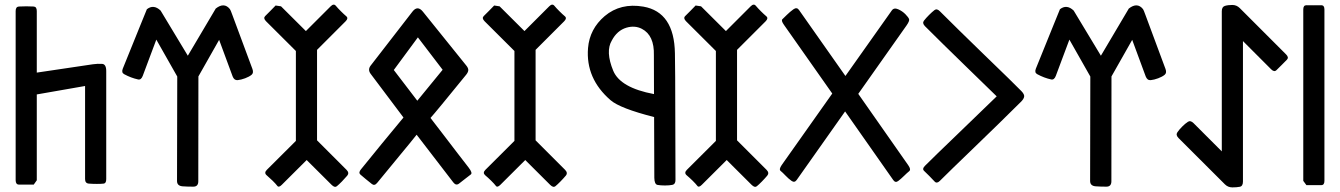

<svg xmlns="http://www.w3.org/2000/svg" viewBox="-20 -813 5815 833"><path d="M440.9 -502.9V-36.1Q440.9 -17.6 429.9 -16.4Q418.9 -15.1 400.4 -15.1Q381.8 -15.1 365.5 -16.4Q349.1 -17.6 349.1 -36.1V-439.9Q244.6 -421.9 139.6 -403.3V-30.8L126.5 -12.2H94.2H62Q48.3 -12.2 47.9 -30.8V-765.1Q47.9 -783.7 61.8 -784.7Q75.7 -785.6 94.2 -785.6Q112.8 -785.6 126.2 -784.7Q139.6 -783.7 139.6 -765.1V-498L383.3 -534.2Q404.3 -537.1 422.9 -535.9Q441.4 -534.7 440.9 -502.9Z M840.3 -28.8Q841.3 -3.4 819.3 -3.2Q797.4 -2.9 772.7 -4.6Q748 -6.3 748 -27.8L749 -481L658.2 -641.1Q650.9 -622.1 628.7 -562.5Q606.4 -502.9 599.4 -484.1Q592.3 -465.3 579.1 -468.3Q547.9 -475.1 518.6 -491.2Q505.9 -498 512.7 -515.1Q562.5 -637.7 589.4 -704.6Q616.2 -771.5 617.2 -772.9Q646.5 -795.9 676.8 -767.1L794.9 -571.3L916 -775.9Q952.6 -804.7 977.5 -773.4Q980.5 -769.5 987.8 -749L1075.2 -513.7Q1081.5 -496.6 1071.3 -488.3Q1061 -480 1043.5 -473.4Q1025.9 -466.8 1011 -465.3Q996.1 -463.9 989.3 -481.4L930.7 -640.1Q885.7 -560.5 840.8 -481.4Z M1137.7 -76.2 1263.7 -201.7V-591.8L1134.3 -720.7Q1121.1 -733.9 1130.4 -743.2L1152.8 -765.6L1175.8 -789.1L1199.2 -785.6L1307.1 -678.2L1414.6 -785.6Q1427.7 -798.8 1436.8 -788.1Q1445.8 -777.3 1459 -764.2Q1472.2 -751 1482.4 -742.4Q1492.7 -733.9 1479.5 -720.7L1355.5 -596.7V-204.1L1483.4 -76.2Q1496.6 -63 1486.6 -51Q1476.6 -39.1 1463.4 -25.6Q1450.2 -12.2 1441.2 -4.9Q1432.1 2.4 1418.5 -11.2L1310.5 -118.7L1202.6 -11.2Q1189.5 2 1183.1 -6.6Q1176.8 -15.1 1163.1 -28.6Q1149.4 -42 1137 -52.5Q1124.5 -63 1137.7 -76.2Z M1790.5 -376 1900.4 -510.3 1793 -650.9 1688.5 -509.3ZM1545.9 -78.1Q1576.2 -115.7 1637.7 -190.9Q1699.2 -266.1 1730.5 -303.2L1588.4 -492.2Q1574.2 -510.7 1588.4 -528.8L1769.5 -762.7Q1791.5 -791 1814.5 -762.7L2002.9 -528.8Q2011.7 -518.1 2011.7 -509.3Q2011.7 -500.5 2002.9 -489.3Q1869.6 -325.2 1847.7 -301.3Q1872.1 -270.5 1902.8 -229.7Q1933.6 -189 1964.6 -148.9Q1995.6 -108.9 2013.4 -85.7Q2031.2 -62.5 2022.7 -56.2Q2014.2 -49.8 1999.5 -38.3Q1984.9 -26.9 1971.7 -16.6Q1958.5 -6.3 1946.8 -21.5Q1859.9 -135.3 1787.6 -228.5Q1764.6 -199.2 1713.9 -138.2Q1663.1 -77.1 1616.7 -20Q1605 -5.4 1593.5 -14.6Q1582 -23.9 1567.4 -35.6Q1552.7 -47.4 1543.5 -55.7Q1534.2 -64 1545.9 -78.1Z M2085.9 -76.2 2211.9 -201.7V-591.8L2082.5 -720.7Q2069.3 -733.9 2078.6 -743.2L2101.1 -765.6L2124 -789.1L2147.5 -785.6L2255.4 -678.2L2362.8 -785.6Q2376 -798.8 2385 -788.1Q2394 -777.3 2407.2 -764.2Q2420.4 -751 2430.7 -742.4Q2440.9 -733.9 2427.7 -720.7L2303.7 -596.7V-204.1L2431.6 -76.2Q2444.8 -63 2434.8 -51Q2424.8 -39.1 2411.6 -25.6Q2398.4 -12.2 2389.4 -4.9Q2380.4 2.4 2366.7 -11.2L2258.8 -118.7L2150.9 -11.2Q2137.7 2 2131.3 -6.6Q2125 -15.1 2111.3 -28.6Q2097.7 -42 2085.2 -52.5Q2072.8 -63 2085.9 -76.2Z M2817.4 -404.8 2816.9 -573.2Q2819.3 -659.7 2764.6 -688Q2734.4 -703.6 2697.8 -692.9Q2657.2 -680.7 2634.3 -637.2Q2606 -589.8 2640.6 -505.9Q2671.4 -432.1 2817.4 -404.8ZM2909.7 -337.4 2910.6 -32.2Q2910.6 -13.7 2897.2 -11Q2883.8 -8.3 2865 -8.3Q2846.2 -8.3 2832.8 -10.7Q2819.3 -13.2 2818.8 -41.5Q2817.9 -183.1 2817.9 -305.2Q2669.9 -342.8 2628.9 -378.4Q2520.5 -472.2 2531.2 -604.5Q2538.1 -687.5 2603.5 -743.2Q2672.4 -801.3 2771.5 -784.2Q2905.3 -760.7 2908.2 -581.5Q2909.7 -492.2 2909.7 -337.4Z M2960 -76.2 3085.9 -201.7V-591.8L2956.5 -720.7Q2943.4 -733.9 2952.6 -743.2L2975.1 -765.6L2998 -789.1L3021.5 -785.6L3129.4 -678.2L3236.8 -785.6Q3250 -798.8 3259 -788.1Q3268.1 -777.3 3281.2 -764.2Q3294.4 -751 3304.7 -742.4Q3314.9 -733.9 3301.8 -720.7L3177.7 -596.7V-204.1L3305.7 -76.2Q3318.8 -63 3308.8 -51Q3298.8 -39.1 3285.6 -25.6Q3272.5 -12.2 3263.4 -4.9Q3254.4 2.4 3240.7 -11.2L3132.8 -118.7L3024.9 -11.2Q3011.7 2 3005.4 -6.6Q2999 -15.1 2985.4 -28.6Q2971.7 -42 2959.2 -52.5Q2946.8 -63 2960 -76.2Z M3913.1 -702.6 3703.6 -405.8 3920.4 -96.2Q3933.6 -77.6 3924.6 -70.3Q3915.5 -63 3902.1 -49.8Q3888.7 -36.6 3876.7 -27.6Q3864.7 -18.6 3855.5 -31.7L3646.5 -329.6L3436.5 -32.2Q3427.2 -19 3414.1 -28.3Q3400.9 -37.6 3387.9 -51.3Q3375 -64.9 3366.7 -71.5Q3358.4 -78.1 3371.6 -97.2L3590.8 -407.2L3381.3 -705.1Q3368.2 -723.6 3374.3 -729.5Q3380.4 -735.4 3393.8 -748.5Q3407.2 -761.7 3422.1 -772.5Q3437 -783.2 3446.3 -770L3647.9 -483.4L3849.1 -767.6Q3858.4 -780.8 3876.5 -772.9Q3894.5 -765.1 3908 -751.5Q3921.4 -737.8 3924.1 -730Q3926.8 -722.2 3913.1 -702.6Z M4058.1 -763.7Q4129.9 -691.9 4242.2 -583Q4384.8 -445.3 4411.6 -417.5Q4425.3 -403.3 4423.3 -393.1Q4421.4 -382.8 4408.7 -370.6Q4315.4 -277.8 4205.8 -172.4Q4096.2 -66.9 4057.6 -28.3Q4044.4 -15.1 4034.9 -25.4Q4025.4 -35.6 4012.2 -49.1Q3999 -62.5 3989.3 -71.5Q3979.5 -80.6 3993.2 -93.8Q4034.7 -135.3 4130.4 -227.1Q4226.1 -318.8 4304.2 -395Q4275.4 -423.3 4169.4 -526.1Q4063.5 -628.9 3993.2 -699.2Q3980 -712.4 3988.8 -723.6Q3997.6 -734.9 4010.7 -748Q4023.9 -761.2 4034.4 -769.3Q4044.9 -777.3 4058.1 -763.7Z M4801.8 -28.8Q4802.7 -3.4 4780.8 -3.2Q4758.8 -2.9 4734.1 -4.6Q4709.5 -6.3 4709.5 -27.8L4710.4 -481L4619.6 -641.1Q4612.3 -622.1 4590.1 -562.5Q4567.9 -502.9 4560.8 -484.1Q4553.7 -465.3 4540.5 -468.3Q4509.3 -475.1 4480 -491.2Q4467.3 -498 4474.1 -515.1Q4523.9 -637.7 4550.8 -704.6Q4577.6 -771.5 4578.6 -772.9Q4607.9 -795.9 4638.2 -767.1L4756.3 -571.3L4877.4 -775.9Q4914.1 -804.7 4939 -773.4Q4941.9 -769.5 4949.2 -749L5036.6 -513.7Q5043 -496.6 5032.7 -488.3Q5022.5 -480 5004.9 -473.4Q4987.3 -466.8 4972.4 -465.3Q4957.5 -463.9 4950.7 -481.4L4892.1 -640.1Q4847.2 -560.5 4802.2 -481.4Z M5158.2 -278.8 5280.8 -156.2V-764.2Q5280.8 -783.2 5294.2 -787.4Q5307.6 -791.5 5326.4 -791.5Q5345.2 -791.5 5358.9 -777.8L5559.6 -577.1Q5572.8 -564 5563.7 -554.4Q5554.7 -544.9 5541.3 -531.7Q5527.8 -518.6 5518.1 -508.8Q5508.3 -499 5495.1 -512.2L5372.6 -634.8V-25.4Q5372.6 -5.4 5359.1 -2.7Q5345.7 0 5326.7 0Q5307.6 0 5294.4 -13.2L5093.3 -213.9Q5080.1 -227.1 5087.9 -238.8Q5095.7 -250.5 5108.9 -263.7Q5122.1 -276.9 5133.5 -284.4Q5145 -292 5158.2 -278.8Z M5726.1 -772V-28.3Q5726.1 -9.8 5712.4 -9.8H5680.2H5647.9L5634.3 -28.3V-772Q5634.3 -790.5 5647.9 -790.3Q5661.6 -790 5680.2 -790Q5698.7 -790 5712.4 -790.3Q5726.1 -790.5 5726.1 -772Z"/></svg>

Font: Tonyukuk
Style: Regular
Weight: 400
Designer: facebook.com/biligbitig
Foundry: facebook.com/biligbitig
Version: Version 1.0